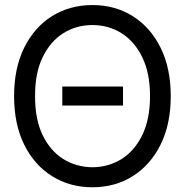

<svg xmlns="http://www.w3.org/2000/svg" viewBox="-20 -749 750 778"><path d="M478.5 -398.4V-321.3H232.4V-398.4ZM671.9 -359.4Q671.9 -245.6 630.6 -162.8Q589.4 -80.1 517.8 -35.2Q446.3 9.8 354.5 9.8Q262.7 9.8 190.9 -35.2Q119.1 -80.1 78.1 -162.8Q37.1 -245.6 37.1 -359.4Q37.1 -473.1 78.1 -555.9Q119.1 -638.7 190.9 -683.6Q262.7 -728.5 354.5 -728.5Q446.3 -728.5 517.8 -683.6Q589.4 -638.7 630.6 -555.9Q671.9 -473.1 671.9 -359.4ZM587.9 -359.4Q587.9 -452.6 556.6 -516.8Q525.4 -581.1 472.7 -614.3Q419.9 -647.5 354.5 -647.5Q289.1 -647.5 236.3 -614.3Q183.6 -581.1 152.6 -516.8Q121.6 -452.6 122.1 -359.4Q121.6 -266.1 152.6 -201.9Q183.6 -137.7 236.3 -104.7Q289.1 -71.8 354.5 -71.3Q419.9 -71.8 472.7 -104.7Q525.4 -137.7 556.6 -201.9Q587.9 -266.1 587.9 -359.4Z"/></svg>

Font: Inter Display V
Style: Regular
Weight: 400
Designer: Rasmus Andersson
Foundry: rsms
Version: Version 3.015;git-src